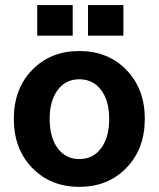

<svg xmlns="http://www.w3.org/2000/svg" viewBox="-20 -725 622 753"><path d="M475.8 -450.7Q547.9 -376.5 547.9 -258.8Q547.9 -141.1 475.8 -66.7Q403.8 7.8 291 7.8Q178.2 7.8 106.2 -66.7Q34.2 -141.1 34.2 -258.8Q34.2 -376.5 106.2 -450.7Q178.2 -524.9 291 -524.9Q403.8 -524.9 475.8 -450.7ZM174.8 -258.8Q174.8 -186 206.3 -143.6Q237.8 -101.1 291 -101.1Q344.7 -101.1 376.5 -143.6Q408.2 -186 408.2 -258.8Q408.2 -330.1 376.5 -372.1Q344.7 -414.1 291 -414.1Q237.8 -414.1 206.3 -372.1Q174.8 -330.1 174.8 -258.8ZM265.1 -585H126V-705.1H265.1ZM463.9 -585H325.2V-705.1H463.9Z"/></svg>

Font: LT Superior
Style: Bold
Weight: 400
Designer: Daniel Lyons
Foundry: LyonsType
Version: Version 1.000